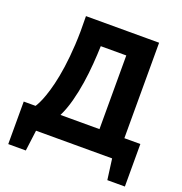

<svg xmlns="http://www.w3.org/2000/svg" viewBox="-138 -782 964 1019"><g transform="rotate(20 344.0 -272.5)"><path d="M678.2 117.2H579.1L563.5 0H133.8L118.7 117.2H19.5V-123H86.4Q91.3 -129.9 100.3 -147.7Q109.4 -165.5 120.1 -195.8Q130.9 -226.1 141.6 -269.5Q152.3 -313 160.6 -370.6Q168.9 -428.2 173.1 -500.7Q177.2 -573.2 174.8 -662.1H587.9V-123H678.2ZM447.3 -123V-539.1H303.2Q301.8 -492.7 297.6 -438Q293.5 -383.3 284.9 -327.4Q276.4 -271.5 262.2 -218.5Q248 -165.5 227.1 -123Z"/></g></svg>

Font: PT Astra Sans
Style: Bold
Weight: 700
Designer: A.Korolkova, I. Chaeva
Foundry: ParaType Ltd
Version: Version 1.001; ttfautohint (v1.6)